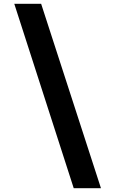

<svg xmlns="http://www.w3.org/2000/svg" viewBox="-20 -803 600 1008"><path d="M367 185 55 -783H196L510 185Z"/></svg>

Font: Ubuntu Sans Mono
Style: Regular
Weight: 400
Monospace: yes
Designer: Dalton Maag Ltd
Foundry: Dalton Maag Ltd
Version: Version 1.006